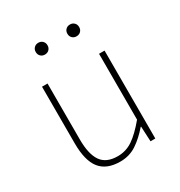

<svg xmlns="http://www.w3.org/2000/svg" viewBox="-162 -779 847 904"><g transform="rotate(-30 262.0 -327.0)"><path d="M176 -602Q162 -602 153 -611Q144 -620 144 -634Q144 -648 153 -657Q162 -666 176 -666Q190 -666 199 -657Q208 -648 208 -634Q208 -620 199 -611Q190 -602 176 -602ZM348 -602Q334 -602 325 -611Q316 -620 316 -634Q316 -648 325 -657Q334 -666 348 -666Q362 -666 371 -657Q380 -648 380 -634Q380 -620 371 -611Q362 -602 348 -602ZM232 12Q158 12 123 -32Q88 -76 88 -170V-478H118V-174Q118 -94 145 -55Q172 -16 234 -16Q279 -16 316 -41Q353 -66 398 -120V-478H428V0H402L398 -82H396Q360 -40 321 -14Q282 12 232 12Z"/></g></svg>

Font: TypoPRO Source Sans Pro
Style: Regular
Weight: 200
Designer: Paul D. Hunt
Foundry: Adobe Systems Incorporated
Version: Version 2.020;PS 2.000;hotconv 1.0.86;makeotf.lib2.5.63406